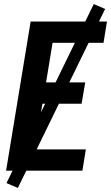

<svg xmlns="http://www.w3.org/2000/svg" viewBox="-20 -841 547 946"><path d="M10 0 131 -735H507L490 -630H239L207 -435H400L382 -330H189L152 -105H403L386 0ZM68 85 12 61 442 -821 498 -797Z"/></svg>

Font: Iosevka Extrabold Oblique
Style: Regular
Weight: 800
Italic angle: -9°
Monospace: yes
Designer: Belleve Invis
Foundry: Belleve Invis
Version: Version 32.5.0; ttfautohint (v1.8.4)